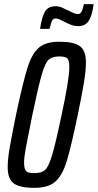

<svg xmlns="http://www.w3.org/2000/svg" viewBox="-20 -897 471 925"><path d="M17 -91Q17 -129 26.5 -184.5Q36 -240 57 -343Q91 -503 112.5 -571Q134 -639 167.5 -667.5Q201 -696 266 -696Q336 -696 365 -674.5Q394 -653 394 -596Q394 -558 384.5 -500Q375 -442 355 -345Q322 -187 301 -119Q280 -51 246 -21.5Q212 8 146 8Q75 8 46 -13.5Q17 -35 17 -91ZM277 -344Q314 -517 314 -573Q314 -607 304 -616Q294 -625 266 -625Q232 -625 215 -610Q198 -595 181.5 -539Q165 -483 136 -344Q113 -231 104.5 -185Q96 -139 96 -114Q96 -91 101.5 -80Q107 -69 117 -66Q127 -63 147 -63Q180 -63 197 -78Q214 -93 231 -149.5Q248 -206 277 -344ZM248 -867Q263 -867 277.5 -861Q292 -855 312 -845Q342 -829 356 -829Q366 -829 372.5 -840.5Q379 -852 384 -877H431Q424 -822 407.5 -796.5Q391 -771 356 -771Q341 -771 327.5 -775.5Q314 -780 294 -790Q290 -792 274.5 -800Q259 -808 247 -808Q236 -808 230.5 -796.5Q225 -785 219 -758H173Q182 -818 197.5 -842.5Q213 -867 248 -867Z"/></svg>

Font: Saira Ultra Condensed Medium
Style: Italic
Weight: 500
Width: 1
Italic angle: -12°
Designer: Hector Gatti with collaboration of the Omnibus-Type team
Foundry: Omnibus-Type
Version: Version 1.001; ttfautohint (v1.8)